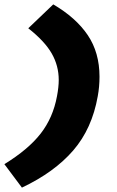

<svg xmlns="http://www.w3.org/2000/svg" viewBox="-38 -726 532 876"><path d="M230 -361Q230 -329 222 -287Q204 -189 147.5 -116.5Q91 -44 -18 23L62 130Q210 60 296 -39.5Q382 -139 408 -287Q416 -330 416 -376Q416 -486 362.5 -565.5Q309 -645 205 -706L91 -597Q166 -538 198 -482Q230 -426 230 -361Z"/></svg>

Font: Geom Black
Style: Bold Italic
Weight: 900
Italic angle: -10°
Version: Version 1.102